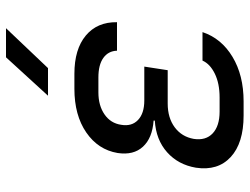

<svg xmlns="http://www.w3.org/2000/svg" viewBox="-116 -709 832 640"><g transform="rotate(-90 300.0 -389.0)"><path d="M282 7H235Q143 7 96.5 -36Q50 -79 61 -152Q71 -211 112.5 -248Q154 -285 218 -289V-293Q160 -297 131 -328.5Q102 -360 110 -413Q121 -478 178.5 -517.5Q236 -557 324 -557H374Q456 -557 501.5 -519Q547 -481 546 -415H451Q450 -444 427 -460.5Q404 -477 362 -477H312Q268 -477 238.5 -456.5Q209 -436 204 -401Q198 -366 220 -345Q242 -324 285 -324H398L386 -246H275Q227 -246 195.5 -222.5Q164 -199 157 -159Q151 -119 175.5 -96Q200 -73 248 -73H295Q342 -73 374.5 -89Q407 -105 418 -130H513Q492 -67 430.5 -30Q369 7 282 7ZM301 -645 429 -785H526L393 -645Z"/></g></svg>

Font: JetBrains Mono NL
Style: Italic
Weight: 400
Italic angle: -9°
Monospace: yes
Designer: Philipp Nurullin, Konstantin Bulenkov
Foundry: JetBrains
Version: Version 2.305; ttfautohint (v1.8.4.7-5d5b)